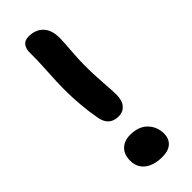

<svg xmlns="http://www.w3.org/2000/svg" viewBox="-243 -770 776 776"><g transform="rotate(-45 145.5 -381.5)"><path d="M152.8 -258.8Q99.1 -258.8 88.9 -314Q73.2 -399.4 73.2 -493.2Q73.2 -529.8 77.1 -593.3Q81.1 -656.7 80.1 -690.9Q79.1 -715.8 89.6 -730.5Q100.1 -745.1 123 -745.1Q162.1 -745.1 185.1 -721.4Q208 -697.8 208 -650.9Q208 -631.8 204.1 -584.5Q200.2 -537.1 200.2 -497.1Q200.2 -453.1 204.1 -400.1Q208 -347.2 208 -329.1Q208 -293.9 192.6 -276.4Q177.2 -258.8 152.8 -258.8ZM161.1 -18.1Q113.8 -18.1 85.9 -39.6Q58.1 -61 58.1 -100.1Q58.1 -135.3 78.4 -154.5Q98.6 -173.8 130.9 -173.8Q180.7 -173.8 206.8 -146.5Q232.9 -119.1 232.9 -80.1Q232.9 -51.8 214.6 -34.9Q196.3 -18.1 161.1 -18.1Z"/></g></svg>

Font: Shantell Sans Irregular Bouncy
Style: Regular
Weight: 600
Designer: Stephen Nixon, Anya Danilova, Shantell Martin
Foundry: Arrow Type
Version: Version 1.006;[9816181b4]